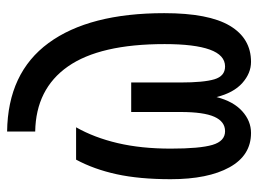

<svg xmlns="http://www.w3.org/2000/svg" viewBox="-113 -616 726 540"><g transform="rotate(-90 250.0 -346.0)"><path d="M16 -229Q16 -317 30 -381Q44 -445 71 -495H162Q133 -444 117.5 -378Q102 -312 102 -229Q102 -147 112.5 -111.5Q123 -76 151 -76Q178 -76 191.5 -106Q205 -136 205 -201V-340H288V-201Q288 -136 297 -106Q306 -76 333 -76Q365 -76 380.5 -119Q396 -162 396 -246Q396 -428 333 -518Q270 -608 150 -610V-689Q315 -687 399 -572.5Q483 -458 483 -247Q483 -122 447.5 -62.5Q412 -3 346 -3Q314 -3 286.5 -27.5Q259 -52 247 -100Q235 -53 207.5 -28Q180 -3 146 -3Q83 -3 49.5 -63.5Q16 -124 16 -229Z"/></g></svg>

Font: D2Coding
Style: Regular
Weight: 400
Monospace: yes
Designer: Yong-Rak Park; Jeong-Hwan Yoon; Sang-Min Lee;
Foundry: NHN Corporation
Version: Version 1.3.2; Build 20180524